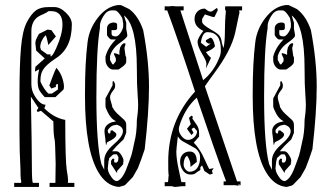

<svg xmlns="http://www.w3.org/2000/svg" viewBox="-20 -739 1288 759"><path d="M157 -355Q139 -374 134 -385.5Q129 -397 129 -418Q129 -440 135 -465L118 -456L120 -475L157 -508L123 -539L120 -566V-570Q120 -576 122.5 -582.5Q125 -589 129 -596Q133 -603 134 -605L168 -622L183 -620L201 -595L171 -561L169 -571Q165 -593 160 -600Q139 -576 139 -552L142 -542L167 -524H180Q179 -517 180.5 -516Q182 -515 186 -520Q192 -526 202 -548Q227 -604 227 -642Q227 -695 182 -695H172Q165 -689 151 -683Q137 -677 131 -673Q104 -655 104 -615V-407Q104 -382 116 -362Q138 -325 160 -325Q159 -319 155 -311Q193 -273 238 -265Q238 -104 244 -66Q249 -38 249 -27Q249 -19 248 -16H274V0H176V-16H199Q200 -61 200 -93Q198 -143 198 -160Q198 -181 194 -198Q191 -217 191 -259L142 -301L131 -297Q127 -297 126 -299Q125 -301 126.5 -304Q128 -307 129.5 -309Q131 -311 132 -312L102 -357Q106 -157 106 -83Q106 -21 110 -16H134V0H36V-16H63Q64 -19 64 -21L62 -34Q61 -41 61 -69Q57 -138 57 -219V-360Q57 -484 63 -551Q69 -620 87 -653Q103 -683 121 -697Q139 -711 171 -711H195Q218 -711 241 -688.5Q264 -666 264 -643Q264 -548 200 -508Q162 -483 150 -463Q140 -447 140 -423V-416Q153 -387 171 -369H185L209 -385V-406Q207 -408 204 -406Q201 -404 200.5 -401Q200 -398 202 -396L183 -389L175 -401Q177 -406 187 -433.5Q197 -461 203 -471Q226 -445 232 -407Q234 -394 231 -385L199 -355Z M546 -620Q569 -499 569 -397Q569 -296 552 -149L539 -111L525 -74L505 -39L475 -8Q471 -5 461.5 -3Q452 -1 450 0Q401 -4 369 -58Q316 -147 316 -357V-373Q316 -491 326 -571Q332 -624 366.5 -668.5Q401 -713 446 -719H454Q455 -718 458 -719L491 -703Q527 -676 546 -620ZM419 -103Q424 -112 427 -112Q434 -112 431 -105L432 -97L439 -96Q447 -98 448 -110V-118L442 -129H430Q427 -129 412 -114Q411 -112 411 -108L409 -102L406 -73L408 -62Q412 -50 422 -36.5Q432 -23 443 -23Q466 -31 484 -83Q488 -94 493 -107Q498 -120 499.5 -125.5Q501 -131 504 -143.5Q507 -156 511 -176Q521 -213 521 -265Q526 -297 526 -325Q526 -338 524 -366Q521 -401 521 -467Q521 -640 470 -678L479 -649V-625Q479 -623 481.5 -611.5Q484 -600 483 -596Q479 -587 452 -568Q423 -547 415 -517V-502Q416 -501 418.5 -495.5Q421 -490 423 -487Q425 -484 428 -484L438 -497V-508L430 -526L431 -527Q431 -529 433 -529L439 -527Q441 -528 452 -522V-537L454 -546Q454 -552 460 -560Q466 -568 472 -568Q477 -568 476 -564L472 -549L476 -519L479 -512V-495Q479 -486 464 -475Q448 -463 447 -464H427Q416 -464 406.5 -475.5Q397 -487 397 -503V-515Q406 -551 438 -583H419Q415 -584 409 -591Q403 -598 403 -602V-627Q403 -637 410.5 -643.5Q418 -650 429 -650Q443 -650 443 -641V-628Q443 -620 433 -620H421V-606Q421 -595 438 -595Q446 -595 455 -607Q464 -619 467 -633V-647L464 -664Q464 -668 456 -679Q443 -698 434 -698H422Q402 -698 388 -674Q375 -652 375 -637V-628Q361 -546 361 -356Q361 -165 381 -90L392 -68V-104Q392 -135 427 -166Q466 -199 466 -220Q466 -239 441 -246L427 -243Q422 -242 414 -234.5Q406 -227 406 -222Q406 -211 414 -211Q416 -213 416.5 -216Q417 -219 417 -220.5Q417 -222 419 -223Q421 -224 426 -223Q427 -221 431 -218.5Q435 -216 437.5 -213Q440 -210 440 -207Q440 -193 404 -177Q401 -171 401 -169Q401 -166 399 -166L397 -181Q397 -188 395 -200.5Q393 -213 393 -221Q393 -244 420 -255Q426 -257 429 -257L439 -260Q417 -268 401 -306Q397 -314 397 -320V-350L425 -402V-416Q427 -418 430 -418L435 -406V-398Q435 -390 428 -382Q415 -366 415 -355Q415 -347 419.5 -333.5Q424 -320 424 -315L426 -313Q430 -305 436 -298Q442 -291 453.5 -281Q465 -271 471 -265Q479 -257 479 -245V-214L469 -189Q466 -185 459 -179Q441 -163 423 -141H441Q450 -141 459 -127Q468 -113 468 -106V-97Q468 -96 466 -96Q465 -95 468 -91L443 -63V-55L438 -61Q434 -67 428 -76.5Q422 -86 419 -90Z M922 -10 930 -8 924 -12ZM749 -664Q749 -682 760.5 -693.5Q772 -705 789 -705Q791 -705 794 -702Q808 -690 818 -694L838 -708L841 -699L828 -672H821L790 -682L779 -664V-653Q779 -642 814 -622Q839 -608 847 -598.5Q855 -589 857 -569Q859 -561 864 -549Q869 -577 869 -613Q869 -657 873 -698H870V-714H937V-698H925Q928 -689 925 -682L910 -611Q894 -539 825 -447Q812 -430 790 -398L917 -22H931V-7H922V-5Q912 -7 908 -7H864V-22H874Q835 -125 758 -353Q717 -317 694 -256Q687 -238 687 -227Q687 -214 698.5 -200Q710 -186 723 -186Q737 -186 748 -196.5Q759 -207 759 -221L747 -235L737 -229L745 -214L737 -205L719 -230L734 -248L727 -273L737 -282L743 -277L740 -271L758 -245Q767 -231 767 -214V-199L746 -175Q757 -164 766 -150.5Q775 -137 780 -127.5Q785 -118 793.5 -99Q802 -80 807 -71L825 -74L818 -64L821 -52L809 -49L788 -63L779 -85L772 -78V-67Q757 -58 754 -55Q748 -49 733 -49Q715 -49 703.5 -64.5Q692 -80 692 -100Q692 -118 702.5 -129Q713 -140 730 -140Q758 -140 758 -99L733 -79V-85Q733 -104 720 -123Q715 -122 710.5 -112.5Q706 -103 706 -88Q706 -78 713.5 -69Q721 -60 730 -60H731Q751 -61 761 -77Q771 -93 771 -116Q771 -130 764.5 -139.5Q758 -149 753.5 -152Q749 -155 734 -163L705 -179Q691 -186 683 -200Q677 -148 677 -140Q677 -112 686.5 -68.5Q696 -25 697 -19H713V-3H700L674 0Q667 0 659 -3H631V-19H644Q646 -31 646 -41Q648 -44 646 -52Q645 -59 645 -100Q645 -262 751 -377Q686 -577 641 -698H631V-714H651Q654 -715 661 -715Q669 -715 674 -714H706V-698H693L783 -422Q825 -456 846 -509Q853 -524 853 -539V-542Q853 -612 800 -612Q780 -612 774 -570L795 -554L813 -567H803L794 -574V-580L811 -590Q823 -590 830 -556Q822 -544 794 -533Q802 -521 814 -510L794 -468Q796 -482 796 -488Q796 -498 778.5 -527Q761 -556 761 -574Q761 -588 784 -617Q749 -633 749 -664Z M1209 -620Q1232 -499 1232 -397Q1232 -296 1215 -149L1202 -111L1188 -74L1168 -39L1138 -8Q1134 -5 1124.5 -3Q1115 -1 1113 0Q1064 -4 1032 -58Q979 -147 979 -357V-373Q979 -491 989 -571Q995 -624 1029.5 -668.5Q1064 -713 1109 -719H1117Q1118 -718 1121 -719L1154 -703Q1190 -676 1209 -620ZM1082 -103Q1087 -112 1090 -112Q1097 -112 1094 -105L1095 -97L1102 -96Q1110 -98 1111 -110V-118L1105 -129H1093Q1090 -129 1075 -114Q1074 -112 1074 -108L1072 -102L1069 -73L1071 -62Q1075 -50 1085 -36.5Q1095 -23 1106 -23Q1129 -31 1147 -83Q1151 -94 1156 -107Q1161 -120 1162.5 -125.5Q1164 -131 1167 -143.5Q1170 -156 1174 -176Q1184 -213 1184 -265Q1189 -297 1189 -325Q1189 -338 1187 -366Q1184 -401 1184 -467Q1184 -640 1133 -678L1142 -649V-625Q1142 -623 1144.5 -611.5Q1147 -600 1146 -596Q1142 -587 1115 -568Q1086 -547 1078 -517V-502Q1079 -501 1081.5 -495.5Q1084 -490 1086 -487Q1088 -484 1091 -484L1101 -497V-508L1093 -526L1094 -527Q1094 -529 1096 -529L1102 -527Q1104 -528 1115 -522V-537L1117 -546Q1117 -552 1123 -560Q1129 -568 1135 -568Q1140 -568 1139 -564L1135 -549L1139 -519L1142 -512V-495Q1142 -486 1127 -475Q1111 -463 1110 -464H1090Q1079 -464 1069.5 -475.5Q1060 -487 1060 -503V-515Q1069 -551 1101 -583H1082Q1078 -584 1072 -591Q1066 -598 1066 -602V-627Q1066 -637 1073.5 -643.5Q1081 -650 1092 -650Q1106 -650 1106 -641V-628Q1106 -620 1096 -620H1084V-606Q1084 -595 1101 -595Q1109 -595 1118 -607Q1127 -619 1130 -633V-647L1127 -664Q1127 -668 1119 -679Q1106 -698 1097 -698H1085Q1065 -698 1051 -674Q1038 -652 1038 -637V-628Q1024 -546 1024 -356Q1024 -165 1044 -90L1055 -68V-104Q1055 -135 1090 -166Q1129 -199 1129 -220Q1129 -239 1104 -246L1090 -243Q1085 -242 1077 -234.5Q1069 -227 1069 -222Q1069 -211 1077 -211Q1079 -213 1079.5 -216Q1080 -219 1080 -220.5Q1080 -222 1082 -223Q1084 -224 1089 -223Q1090 -221 1094 -218.5Q1098 -216 1100.5 -213Q1103 -210 1103 -207Q1103 -193 1067 -177Q1064 -171 1064 -169Q1064 -166 1062 -166L1060 -181Q1060 -188 1058 -200.5Q1056 -213 1056 -221Q1056 -244 1083 -255Q1089 -257 1092 -257L1102 -260Q1080 -268 1064 -306Q1060 -314 1060 -320V-350L1088 -402V-416Q1090 -418 1093 -418L1098 -406V-398Q1098 -390 1091 -382Q1078 -366 1078 -355Q1078 -347 1082.5 -333.5Q1087 -320 1087 -315L1089 -313Q1093 -305 1099 -298Q1105 -291 1116.5 -281Q1128 -271 1134 -265Q1142 -257 1142 -245V-214L1132 -189Q1129 -185 1122 -179Q1104 -163 1086 -141H1104Q1113 -141 1122 -127Q1131 -113 1131 -106V-97Q1131 -96 1129 -96Q1128 -95 1131 -91L1106 -63V-55L1101 -61Q1097 -67 1091 -76.5Q1085 -86 1082 -90Z"/></svg>

Font: Bukvitsa
Style: Regular
Weight: 500
Foundry: Ponomar Technologies, Inc.
Version: Version 1.1